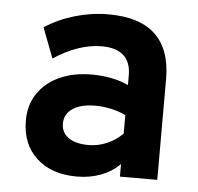

<svg xmlns="http://www.w3.org/2000/svg" viewBox="-44 -568 645 625"><g transform="rotate(5 278.5 -255.5)"><path d="M229 12Q145.5 12 96.8 -33.2Q48 -78.5 48 -156Q48 -206 73.2 -243.8Q98.5 -281.5 143.8 -302.2Q189 -323 249.5 -323Q283 -323 314.2 -316.8Q345.5 -310.5 369 -299V-331Q369 -374 344.8 -395.8Q320.5 -417.5 273.5 -417.5Q236 -417.5 196.5 -404Q157 -390.5 116.5 -364L79 -462.5Q123 -491.5 177 -507.2Q231 -523 286 -523Q389 -523 440 -474.2Q491 -425.5 491 -329V0H369V-41Q343 -15 307.2 -1.5Q271.5 12 229 12ZM258 -93.5Q289 -93.5 317.8 -105.8Q346.5 -118 369 -140.5V-201Q347.5 -211.5 321.2 -217.2Q295 -223 269 -223Q222.5 -223 195.8 -205.2Q169 -187.5 169 -156Q169 -126.5 192.5 -110Q216 -93.5 258 -93.5Z"/></g></svg>

Font: Undotted
Style: Bold
Weight: 700
Designer: Delve Withrington, Dave Bailey, Thomas Jockin
Foundry: Delve Fonts LLC
Version: Version 4.000